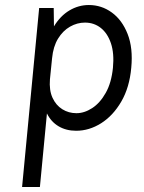

<svg xmlns="http://www.w3.org/2000/svg" viewBox="-20 -510 575 765"><path d="M68 235 136 -478H194Q194 -460 194.5 -441.5Q195 -423 195 -405Q220.5 -447 256.8 -468.5Q293 -490 334 -490Q384.5 -490 425.5 -460.2Q466.5 -430.5 488.5 -374.5Q510.5 -318.5 503 -240Q496 -161.5 463.2 -105.2Q430.5 -49 383 -19Q335.5 11 283.5 11Q243.5 11 213.5 -6.8Q183.5 -24.5 167 -58L139 235ZM284.5 -59Q316 -59 347.2 -79.2Q378.5 -99.5 401.2 -139.8Q424 -180 430 -240Q435.5 -297.5 422 -337.5Q408.5 -377.5 381.5 -398.8Q354.5 -420 318.5 -420Q287.5 -420 259 -403.8Q230.5 -387.5 211.2 -356Q192 -324.5 187.5 -278L179 -194Q175.5 -150.5 189.2 -120.5Q203 -90.5 228.2 -74.8Q253.5 -59 284.5 -59Z"/></svg>

Font: Karla
Style: Italic
Weight: 400
Italic angle: -8°
Designer: Jonathan Pinhorn
Version: Version 2.004;gftools[0.9.33]